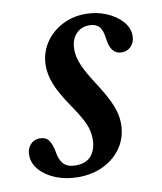

<svg xmlns="http://www.w3.org/2000/svg" viewBox="-91 -589 554 656"><g transform="rotate(-10 185.5 -261.5)"><path d="M129.5 10.5Q86.5 10.5 51.8 -3.5Q17 -17.5 -3.5 -41Q-24 -64.5 -24 -93Q-24 -114.5 -11.2 -128.8Q1.5 -143 21.5 -143Q42.5 -143 52.8 -128.5Q63 -114 67.5 -88.5Q71.5 -60 85.2 -45.2Q99 -30.5 127 -30.5Q164 -30.5 181.8 -52.5Q199.5 -74.5 199.5 -110Q199.5 -136 188.5 -162.2Q177.5 -188.5 143 -238.5Q111.5 -285 98.2 -318.5Q85 -352 85 -382.5Q85 -426 107.2 -460.5Q129.5 -495 166.8 -514.8Q204 -534.5 249 -534.5Q287 -534.5 320.2 -520.8Q353.5 -507 374.2 -484Q395 -461 395 -433Q395 -411.5 382 -397.5Q369 -383.5 349 -383.5Q311.5 -383.5 304.5 -436.5Q300.5 -470 288.8 -482Q277 -494 255.5 -494Q226 -494 208.2 -474Q190.5 -454 190.5 -420.5Q190.5 -396 202.5 -367.2Q214.5 -338.5 241 -298Q277 -242.5 290.5 -209Q304 -175.5 304 -144.5Q304 -99 281 -64Q258 -29 218.5 -9.2Q179 10.5 129.5 10.5Z"/></g></svg>

Font: Libre Caslon Condensed SemiBold Italic
Style: Regular
Weight: 600
Italic angle: -22.583°
Designer: Pablo Impallari, Rodrigo Fuenzalida, Katja Schimmel, Ertekin Erdin
Foundry: Pablo Impallari, Rodrigo Fuenzalida
Version: Version 2.000; ttfautohint (v1.8.4.7-5d5b);gftools[0.9.33]